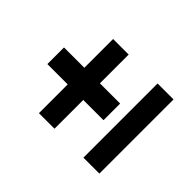

<svg xmlns="http://www.w3.org/2000/svg" viewBox="-120 -736 885 885"><g transform="rotate(-45 323.0 -293.0)"><path d="M81.1 -322.3V-423.8H268.6V-556.2H377V-423.8H564.5V-322.3H377V-190.4H268.6V-322.3ZM81.1 -29.8V-133.8H564.5V-29.8Z"/></g></svg>

Font: Inter Display SemiBold
Style: Regular
Weight: 600
Designer: Rasmus Andersson
Foundry: rsms
Version: Version 4.001;git-9221beed3